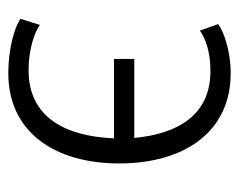

<svg xmlns="http://www.w3.org/2000/svg" viewBox="-78 -502 589 474"><g transform="rotate(90 217.0 -264.5)"><path d="M160 10C306 10 383 -105 383 -264C383 -422 307 -539 160 -539C102 -539 54 -520 39 -508L55 -463C71 -474 101 -489 155 -489C264 -489 310 -408 320 -301H125V-251H321C316 -128 267 -40 153 -40C103 -40 60 -54 41 -68L26 -20C48 -5 100 10 160 10Z"/></g></svg>

Font: Repo Light
Style: Regular
Weight: 300
Designer: Stefan Peev
Foundry: Context Ltd
Version: Version 001.502